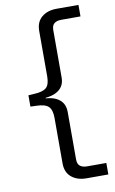

<svg xmlns="http://www.w3.org/2000/svg" viewBox="-97 -756 592 987"><g transform="rotate(-10 199.0 -262.5)"><path d="M272 180Q224 180 194 155Q164 130 164 83V-155Q164 -196 146.5 -213.5Q129 -231 82 -232L52 -233V-292L82 -294Q127 -296 145.5 -312Q164 -328 164 -371V-608Q164 -655 194 -680Q224 -705 272 -705H386V-645H286Q262 -645 249 -634.5Q236 -624 236 -600V-352Q236 -326 224.5 -307.5Q213 -289 191 -278Q169 -267 137 -264V-261Q169 -259 191 -248Q213 -237 224.5 -218.5Q236 -200 236 -173V75Q236 99 249 109.5Q262 120 286 120H386V180Z"/></g></svg>

Font: Nunito Sans 7pt SemiExpanded Light
Style: Regular
Weight: 300
Width: 6
Designer: Vernon Adams
Foundry: Vernon Adams
Version: Version 3.101;gftools[0.9.27]